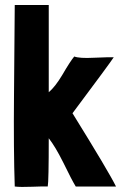

<svg xmlns="http://www.w3.org/2000/svg" viewBox="-20 -746 490 768"><path d="M175 -377Q201 -399 229 -446Q261 -501 277 -520Q298 -512 355 -515Q427 -518 435 -517Q421 -495 270 -293Q415 -59 444 0H283Q268 -24 232 -98Q201 -160 175 -193Q175 -21 171 0Q158 -1 109 1Q61 3 39 0Q34 -146 36 -365Q39 -674 39 -726H175Z"/></svg>

Font: Londrina Solid
Style: Regular
Weight: 400
Designer: Marcelo Magalhaes
Foundry: Marcelo Magalh„es
Version: Version 1.001 2011